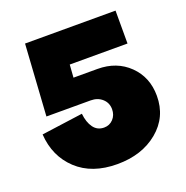

<svg xmlns="http://www.w3.org/2000/svg" viewBox="-132 -841 954 987"><g transform="rotate(-20 345.0 -347.5)"><path d="M110 -720H605V-540H289L284 -470H415Q520 -470 587.5 -404Q655 -338 655 -236Q655 -120 567.5 -47.5Q480 25 345 25Q207 25 125 -51.5Q43 -128 35 -250L261 -281Q266 -233 287 -204Q308 -175 345 -175Q375 -175 395 -196.5Q415 -218 415 -250Q415 -285 390 -307.5Q365 -330 327 -330H85Z"/></g></svg>

Font: Metropolitano Black
Style: Regular
Weight: 900
Designer: Fonts by Alex Slobzheninov & Chris M. Simpson / Changes by Cristiano Sobral
Foundry: Fonts by Alex Slobzheninov & Chris M. Simpson / Changes by Cristiano Sobral
Version: Version 1.00;August 30, 2020;FontCreator 13.0.0.2681 64-bit